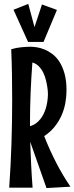

<svg xmlns="http://www.w3.org/2000/svg" viewBox="-20 -952 379 978"><path d="M318.8 -492.2Q318.8 -459.5 312.7 -426.5Q306.6 -393.6 293 -363Q279.3 -332.5 257.8 -305.9Q236.3 -279.3 205.1 -258.8Q232.4 -189 265.4 -124.8Q298.3 -60.5 338.9 -1L216.8 5.9L133.8 -230Q135.7 -170.4 138.7 -111.8Q141.6 -53.2 146 3.9H26.9Q34.7 -106.9 38.3 -217.8Q42 -328.6 42 -440.9Q42 -505.9 41 -570.6Q40 -635.3 37.1 -701.2Q63 -709 89.6 -711.4Q116.2 -713.9 134.8 -713.9Q147.9 -713.9 166.7 -711.2Q185.5 -708.5 206.1 -700.2Q226.6 -691.9 246.8 -676.8Q267.1 -661.6 283 -637Q298.8 -612.3 308.8 -576.9Q318.8 -541.5 318.8 -492.2ZM132.8 -309.1Q149.9 -314 162.8 -323.5Q175.8 -333 185.5 -345.2Q195.3 -357.4 201.9 -371.1Q208.5 -384.8 212.9 -398.4Q222.7 -430.2 224.1 -467.8Q224.1 -468.8 223.9 -479.7Q223.6 -490.7 221.2 -507.3Q218.8 -523.9 214.1 -543.5Q209.5 -563 200.7 -581.3Q191.9 -599.6 178.2 -613.8Q164.6 -627.9 145 -633.8Q139.2 -557.1 136 -481.2Q132.8 -405.3 132.8 -328.1ZM270 -901.4 201.7 -738.3H123L48.8 -902.3L124 -932.1L155.8 -814L193.8 -929.2Z"/></svg>

Font: Mouse Memoirs
Style: Regular
Weight: 400
Version: Version 1.000